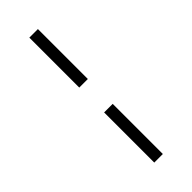

<svg xmlns="http://www.w3.org/2000/svg" viewBox="-275 -793 928 928"><g transform="rotate(-45 189.0 -329.0)"><path d="M160.6 97.7V-245.1H219.2V97.7ZM160.6 -415V-756.3H219.2V-415Z"/></g></svg>

Font: Oxygen Light
Style: Regular
Weight: 300
Designer: vernon adams
Foundry: Vernon Adams
Version: Version Release 0.2.3 webfont; ttfautohint (v0.93.3-1d66) -l